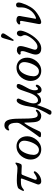

<svg xmlns="http://www.w3.org/2000/svg" viewBox="1368 -2196 1045 3820"><g transform="rotate(-90 1890.0 -286.5)"><path d="M194 12Q156 12 139 -12.5Q122 -37 133 -68Q136 -75 147 -104Q158 -133 173 -173.5Q188 -214 203.5 -255Q219 -296 231 -328.5Q243 -361 247 -374Q249 -382 245 -387.5Q241 -393 230 -393Q215 -393 195.5 -392.5Q176 -392 159.5 -391.5Q143 -391 135 -390Q97 -385 72.5 -370Q48 -355 24 -335Q16 -328 6.5 -334Q-3 -340 2 -353Q7 -367 20.5 -392.5Q34 -418 45 -434Q61 -456 107.5 -465Q154 -474 211 -474Q269 -474 309 -471Q349 -468 382 -464.5Q415 -461 451 -461Q487 -461 507.5 -473.5Q528 -486 540 -496Q550 -504 558 -500.5Q566 -497 565 -486Q562 -461 553 -434Q544 -407 535 -393Q528 -382 515.5 -378.5Q503 -375 486 -376Q471 -377 445 -378Q419 -379 392 -380Q365 -381 346 -381Q339 -381 332 -377Q325 -373 322 -366Q318 -358 308 -332.5Q298 -307 285 -273.5Q272 -240 259.5 -207Q247 -174 237.5 -149Q228 -124 226 -117Q220 -98 226.5 -87Q233 -76 250 -76Q265 -76 286.5 -86.5Q308 -97 328.5 -110Q349 -123 360 -132Q370 -140 382.5 -134.5Q395 -129 390 -112Q387 -100 370.5 -79.5Q354 -59 327.5 -38Q301 -17 267 -2.5Q233 12 194 12Z M828 12Q770 12 724 -14Q678 -40 651.5 -88.5Q625 -137 625 -204Q625 -246 642.5 -294Q660 -342 693.5 -384.5Q727 -427 776.5 -453.5Q826 -480 890 -480Q943 -480 988 -456Q1033 -432 1060.5 -384Q1088 -336 1088 -263Q1088 -217 1069 -168.5Q1050 -120 1015.5 -79Q981 -38 933 -13Q885 12 828 12ZM821 -34Q854 -34 882 -55Q910 -76 931.5 -110Q953 -144 968.5 -183.5Q984 -223 992 -260.5Q1000 -298 1000 -325Q1000 -375 971 -404.5Q942 -434 901 -434Q864 -434 834 -413Q804 -392 782.5 -358Q761 -324 746.5 -284.5Q732 -245 725 -207Q718 -169 718 -141Q718 -96 743.5 -65Q769 -34 821 -34Z M1492 12Q1453 12 1424.5 -6.5Q1396 -25 1382 -64Q1373 -90 1368.5 -133.5Q1364 -177 1362.5 -225Q1361 -273 1360 -313Q1360 -324 1355 -324Q1350 -324 1345 -317Q1320 -285 1295 -240.5Q1270 -196 1247.5 -151Q1225 -106 1208.5 -70Q1192 -34 1184 -20Q1177 -6 1165 1Q1153 8 1124 8Q1081 8 1072 -4Q1063 -16 1075 -30Q1086 -43 1108 -72.5Q1130 -102 1157.5 -141Q1185 -180 1214 -222Q1243 -264 1269 -302.5Q1295 -341 1314 -369Q1333 -397 1339 -408Q1346 -420 1351.5 -436Q1357 -452 1357 -468Q1357 -543 1343 -580Q1329 -617 1309.5 -629.5Q1290 -642 1272 -642Q1256 -642 1244.5 -638Q1233 -634 1228 -629Q1221 -622 1210 -627.5Q1199 -633 1205 -651Q1213 -677 1239.5 -699Q1266 -721 1310 -721Q1382 -721 1410 -652Q1438 -583 1438 -439Q1438 -319 1441.5 -244Q1445 -169 1453.5 -128.5Q1462 -88 1477 -73Q1492 -58 1515 -58Q1537 -58 1556 -67.5Q1575 -77 1586 -90Q1595 -100 1609 -92.5Q1623 -85 1615 -67Q1601 -37 1565.5 -12.5Q1530 12 1492 12Z M1546 214Q1524 211 1519 193.5Q1514 176 1524 162Q1537 144 1557 108Q1577 72 1598 29Q1619 -14 1636 -53Q1653 -92 1659 -116Q1664 -133 1669.5 -157.5Q1675 -182 1677 -203Q1683 -254 1694 -303Q1705 -352 1721 -391Q1737 -430 1757 -453.5Q1777 -477 1801 -477Q1824 -477 1833.5 -462Q1843 -447 1835 -427Q1829 -411 1814 -377Q1799 -343 1783 -300.5Q1767 -258 1755 -215.5Q1743 -173 1743 -139Q1743 -99 1759.5 -76Q1776 -53 1800 -53Q1837 -53 1864.5 -76Q1892 -99 1913 -137Q1934 -175 1950.5 -220Q1967 -265 1981.5 -310Q1996 -355 2011 -393Q2026 -431 2043.5 -454Q2061 -477 2084 -477Q2117 -477 2124.5 -459.5Q2132 -442 2126 -421Q2120 -399 2106 -370.5Q2092 -342 2076 -312.5Q2060 -283 2046 -257.5Q2032 -232 2025 -216Q2018 -199 2010.5 -171.5Q2003 -144 2003 -122Q2003 -53 2030 -53Q2046 -53 2057.5 -66Q2069 -79 2077 -89Q2083 -97 2093 -96.5Q2103 -96 2110 -89Q2117 -82 2114 -69Q2111 -52 2096.5 -31.5Q2082 -11 2060.5 3.5Q2039 18 2012 18Q1972 18 1956.5 -10.5Q1941 -39 1937 -78Q1926 -60 1906 -40Q1886 -20 1860.5 -6Q1835 8 1805 8Q1762 8 1741.5 -18Q1721 -44 1710 -73Q1705 -52 1691.5 -14.5Q1678 23 1661.5 64.5Q1645 106 1629.5 141.5Q1614 177 1603 195Q1596 208 1583 213Q1570 218 1546 214Z M2392 12Q2334 12 2288 -14Q2242 -40 2215.5 -88.5Q2189 -137 2189 -204Q2189 -246 2206.5 -294Q2224 -342 2257.5 -384.5Q2291 -427 2340.5 -453.5Q2390 -480 2454 -480Q2507 -480 2552 -456Q2597 -432 2624.5 -384Q2652 -336 2652 -263Q2652 -217 2633 -168.5Q2614 -120 2579.5 -79Q2545 -38 2497 -13Q2449 12 2392 12ZM2385 -34Q2418 -34 2446 -55Q2474 -76 2495.5 -110Q2517 -144 2532.5 -183.5Q2548 -223 2556 -260.5Q2564 -298 2564 -325Q2564 -375 2535 -404.5Q2506 -434 2465 -434Q2428 -434 2398 -413Q2368 -392 2346.5 -358Q2325 -324 2310.5 -284.5Q2296 -245 2289 -207Q2282 -169 2282 -141Q2282 -96 2307.5 -65Q2333 -34 2385 -34Z M2833 12Q2788 12 2762 -3.5Q2736 -19 2725 -44Q2714 -69 2714 -98Q2714 -126 2724.5 -162Q2735 -198 2748.5 -235.5Q2762 -273 2772.5 -306Q2783 -339 2783 -361Q2783 -411 2746 -398Q2727 -393 2716.5 -405.5Q2706 -418 2718 -433Q2732 -451 2754.5 -462Q2777 -473 2796 -473Q2817 -473 2837 -468Q2857 -463 2870 -447.5Q2883 -432 2883 -400Q2883 -377 2875.5 -344.5Q2868 -312 2857.5 -276.5Q2847 -241 2836 -208Q2825 -175 2817.5 -150Q2810 -125 2810 -115Q2810 -91 2825 -77Q2840 -63 2874 -63Q2902 -63 2933.5 -82Q2965 -101 2994.5 -130.5Q3024 -160 3048 -194.5Q3072 -229 3086.5 -260.5Q3101 -292 3101 -314Q3101 -335 3095 -349Q3089 -363 3083 -374.5Q3077 -386 3077 -401Q3077 -433 3095.5 -453Q3114 -473 3137 -473Q3162 -473 3176.5 -455.5Q3191 -438 3191 -405Q3191 -381 3178.5 -341Q3166 -301 3143 -254Q3120 -207 3087.5 -160Q3055 -113 3015.5 -74Q2976 -35 2930 -11.5Q2884 12 2833 12ZM3008.2 -538Q3001.6 -535.4 2994.2 -539.2Q2986.8 -543 2984.7 -548.7Q2985.8 -552.8 2991.3 -573.3Q2996.8 -593.8 3004.9 -622.7Q3013 -651.6 3021.6 -680.8Q3030.1 -710 3037 -733.1Q3043.9 -756.1 3048 -763.1Q3055.1 -778.7 3071 -786.2Q3086.9 -793.6 3108.2 -782.8Q3132.6 -772.6 3134.9 -756.6Q3137.2 -740.6 3130 -725Q3126.5 -717.1 3113.8 -697.1Q3101.1 -677.1 3084.3 -651.2Q3067.5 -625.3 3050.6 -600.6Q3033.7 -575.8 3021.7 -558.5Q3009.8 -541.2 3008.2 -538Z M3379 9Q3350 16 3332.5 3.5Q3315 -9 3322 -46Q3324 -57 3330.5 -90Q3337 -123 3345 -166.5Q3353 -210 3361 -253.5Q3369 -297 3375 -330.5Q3381 -364 3383 -376Q3387 -402 3375 -408Q3363 -414 3346 -407Q3327 -400 3316.5 -413.5Q3306 -427 3318 -442Q3332 -459 3354 -470.5Q3376 -482 3395 -482Q3439 -482 3463.5 -464Q3488 -446 3480 -402Q3478 -395 3472.5 -364.5Q3467 -334 3460 -293.5Q3453 -253 3446 -212.5Q3439 -172 3433.5 -143Q3428 -114 3427 -108Q3423 -87 3447 -94Q3474 -102 3510.5 -124.5Q3547 -147 3581 -187Q3615 -227 3636 -287Q3657 -347 3652 -428Q3650 -459 3664 -474Q3678 -489 3702 -489Q3728 -489 3739 -473Q3750 -457 3750 -440Q3750 -416 3738.5 -377Q3727 -338 3707.5 -293.5Q3688 -249 3663.5 -207.5Q3639 -166 3612 -137Q3582 -104 3540 -73.5Q3498 -43 3455 -21Q3412 1 3379 9Z"/></g></svg>

Font: TsukuhouMincho
Style: Regular
Weight: 400
Designer: Iose
Foundry: Typographish
Version: Version 1.001; ttfautohint (v1.8.3)